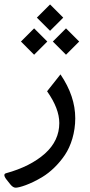

<svg xmlns="http://www.w3.org/2000/svg" viewBox="-20 -600 412 882"><path d="M149.4 -519 210 -458.5 270.5 -519 210 -579.6ZM222.7 -409.2 283.2 -348.6 343.8 -409.2 283.2 -469.7ZM76.2 -409.2 136.7 -348.6 197.3 -409.2 136.7 -469.7ZM196.3 -180.7C233.9 -127.4 252.4 -79.1 252.4 -34.7C252.4 19 230.5 65.9 186.5 105.5C142.1 145 82.5 175.3 7.8 195.8C2.4 197.3 0 200.2 0 204.6C0 209 2.9 215.8 9.3 224.1L28.3 248C36.1 257.3 43.9 262.2 52.2 262.2C68.4 262.2 118.7 247.1 174.8 212.9C211.4 190.9 249.5 154.3 277.8 112.3C306.2 70.3 325.7 9.3 325.7 -56.6C325.7 -124.5 303.2 -191.4 257.8 -258.3Z"/></svg>

Font: Sahel
Style: Regular
Weight: 400
Foundry: Saber Rastikerdar (saber.rastikerdar@gmail.com)
Version: Version 3.4.0